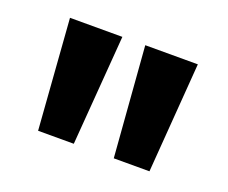

<svg xmlns="http://www.w3.org/2000/svg" viewBox="-61 -791 552 465"><g transform="rotate(20 215.0 -558.0)"><path d="M266 -416.5 244 -700H379.5L358 -416.5ZM71 -416.5 50 -700H185L163 -416.5Z"/></g></svg>

Font: Overpass SemiBold
Style: Regular
Weight: 600
Designer: Delve Withrington, Dave Bailey, Thomas Jockin
Foundry: Delve Fonts LLC
Version: Version 4.000